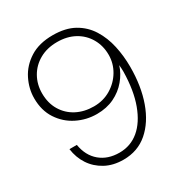

<svg xmlns="http://www.w3.org/2000/svg" viewBox="-170 -835 915 970"><g transform="rotate(-30 288.0 -350.0)"><path d="M272 12Q212 12 167 -12.5Q122 -37 95 -78Q68 -119 61 -171H104Q115 -104 159.5 -66.5Q204 -29 272 -29Q337 -29 385.5 -69.5Q434 -110 462.5 -187Q491 -264 493 -373Q493 -382 492.5 -391Q492 -400 491 -413Q478 -371 447.5 -334.5Q417 -298 372.5 -276.5Q328 -255 271 -255Q210 -255 156 -282Q102 -309 68.5 -360Q35 -411 35 -482Q35 -538 61.5 -591Q88 -644 141.5 -678Q195 -712 275 -712Q349 -712 399 -684Q449 -656 479 -608Q509 -560 522 -500.5Q535 -441 535 -378Q535 -265 503.5 -177Q472 -89 413.5 -38.5Q355 12 272 12ZM277 -296Q332 -296 376 -322.5Q420 -349 445.5 -392Q471 -435 471 -485Q471 -538 446.5 -580.5Q422 -623 378.5 -647Q335 -671 277 -671Q218 -671 174 -646Q130 -621 106 -578.5Q82 -536 82 -484Q82 -427 107.5 -384.5Q133 -342 177 -319Q221 -296 277 -296Z"/></g></svg>

Font: DM Sans 36pt ExtraLight
Style: Regular
Weight: 250
Designer: Colophon Foundry, Jonny Pinhorn
Foundry: Colophon Foundry
Version: Version 4.004;gftools[0.9.30]